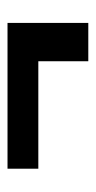

<svg xmlns="http://www.w3.org/2000/svg" viewBox="108 -474 255 511"><g transform="rotate(-90 235.5 -218.5)"><path d="M328 -244H42V-326H430V-111H328Z"/></g></svg>

Font: Niramit Medium
Style: Regular
Weight: 500
Designer: Katatrad Aksorn Co.,Ltd.
Foundry: Cadson Demak Co.,Ltd.
Version: Version 1.000; ttfautohint (v1.6)